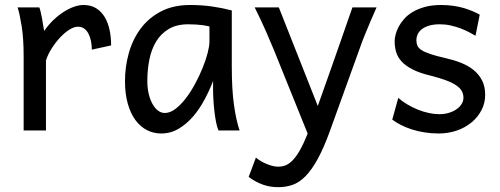

<svg xmlns="http://www.w3.org/2000/svg" viewBox="-20 -528 2025 777"><path d="M75.7 0V-300.3Q75.7 -372.6 67.6 -422.6Q59.6 -472.7 51.3 -498H139.2Q142.1 -490.2 145 -477.8Q147.9 -465.3 150.4 -451.7Q152.8 -438 154.8 -424.8L158.7 -402.8Q176.3 -428.2 197 -447.8Q217.8 -467.3 239 -480.7Q260.3 -494.1 280.5 -501Q300.8 -507.8 317.4 -507.8Q348.1 -507.8 369.4 -494.4Q390.6 -481 404.1 -458.3Q417.5 -435.5 423.6 -406Q429.7 -376.5 429.7 -344.2L351.6 -327.1Q351.6 -345.2 348.1 -362.1Q344.7 -378.9 337.9 -391.8Q331.1 -404.8 320.6 -412.4Q310.1 -419.9 295.4 -419.9Q279.8 -419.9 260.7 -408Q241.7 -396 223.4 -376.5Q205.1 -356.9 189.5 -332.5Q173.8 -308.1 166 -283.2V0Z M827.6 -420.9Q821.8 -422.4 814.5 -423.8Q807.1 -425.3 797.1 -426.5Q787.1 -427.7 773.7 -428.7Q760.3 -429.7 742.2 -429.7Q694.3 -429.7 662.4 -410.4Q630.4 -391.1 611.3 -359.1Q592.3 -327.1 584.2 -285.6Q576.2 -244.1 576.2 -200.2Q576.2 -171.9 581.8 -148.2Q587.4 -124.5 597.2 -107.2Q606.9 -89.8 619.6 -80.3Q632.3 -70.8 647 -70.8Q668.5 -70.8 690.2 -87.4Q711.9 -104 731.9 -130.1Q752 -156.2 769.5 -188.7Q787.1 -221.2 800 -253.2Q813 -285.2 820.3 -313.5Q827.6 -341.8 827.6 -358.9ZM864.3 0Q858.9 -11.7 854.7 -32.2Q850.6 -52.7 847.9 -75.9Q845.2 -99.1 843.8 -122.1Q842.3 -145 842.3 -161.1V-200.2Q827.6 -162.1 807.4 -124.3Q787.1 -86.4 761 -56.2Q734.9 -25.9 702.6 -6.8Q670.4 12.2 632.3 12.2Q601.6 12.2 574.7 -1.5Q547.9 -15.1 528.1 -42Q508.3 -68.8 497.1 -108.6Q485.8 -148.4 485.8 -200.2Q485.8 -258.3 501.5 -313.7Q517.1 -369.1 549.3 -412.4Q581.5 -455.6 631.3 -481.7Q681.2 -507.8 749.5 -507.8Q796.9 -507.8 838.9 -501.7Q880.9 -495.6 918 -485.8V-258.8Q918 -166.5 926.8 -103.8Q935.5 -41 949.7 0Z M1315.9 0Q1290.5 70.3 1266.1 114.7Q1241.7 159.2 1216.6 184.8Q1191.4 210.4 1164.3 220Q1137.2 229.5 1106 229.5Q1072.3 229.5 1042.7 218.8Q1013.2 208 986.3 188L1015.6 109.9Q1023.4 116.2 1033.9 122.8Q1044.4 129.4 1056.4 134.5Q1068.4 139.6 1081.1 143.1Q1093.8 146.5 1106 146.5Q1120.6 146.5 1134.8 141.4Q1148.9 136.2 1163.3 121.8Q1177.7 107.4 1192.9 81.3Q1208 55.2 1225.1 12.7L1088.9 -324.7Q1075.2 -357.9 1057.1 -399.4Q1039.1 -440.9 1010.7 -498H1108.4L1266.1 -99.1Q1275.4 -125.5 1286.4 -156.5Q1297.4 -187.5 1309.1 -220.5Q1320.8 -253.4 1332.5 -286.9Q1344.2 -320.3 1355 -351.1Q1380.4 -423.3 1406.2 -498H1503.9Q1491.2 -469.7 1481 -445.6Q1470.7 -421.4 1461.9 -400.1Q1453.1 -378.9 1446 -360.4Q1439 -341.8 1433.1 -324.7Z M1904.3 -383.3Q1892.1 -390.6 1876.5 -398.7Q1860.8 -406.7 1842.5 -413.6Q1824.2 -420.4 1803.5 -425Q1782.7 -429.7 1760.3 -429.7Q1733.4 -429.7 1715.1 -423.8Q1696.8 -418 1685.8 -408.9Q1674.8 -399.9 1669.9 -388.4Q1665 -377 1665 -366.2Q1665 -353.5 1668.9 -343.8Q1672.9 -334 1685.3 -325.7Q1697.8 -317.4 1720.7 -309.6Q1743.7 -301.8 1782.2 -293Q1815.4 -285.6 1844.7 -274.2Q1874 -262.7 1896 -245.1Q1918 -227.5 1930.7 -202.9Q1943.4 -178.2 1943.4 -144Q1943.4 -110.8 1928.7 -82.5Q1914.1 -54.2 1888.7 -33Q1863.3 -11.7 1829.1 0.2Q1794.9 12.2 1755.4 12.2Q1725.6 12.2 1698 7.8Q1670.4 3.4 1646.2 -4.4Q1622.1 -12.2 1602.1 -22.5Q1582 -32.7 1567.4 -43.9L1591.8 -131.8Q1608.4 -117.2 1629.2 -105Q1649.9 -92.8 1671.9 -84Q1693.8 -75.2 1716.1 -70.6Q1738.3 -65.9 1757.8 -65.9Q1779.3 -65.9 1797.1 -71.5Q1814.9 -77.1 1827.9 -86.2Q1840.8 -95.2 1848.1 -107.2Q1855.5 -119.1 1855.5 -131.8Q1855.5 -145.5 1849.9 -157.5Q1844.2 -169.4 1829.3 -180.4Q1814.5 -191.4 1788.3 -201.7Q1762.2 -211.9 1721.2 -222.2Q1676.8 -232.9 1648.7 -247.6Q1620.6 -262.2 1604.7 -279.8Q1588.9 -297.4 1583 -317.9Q1577.1 -338.4 1577.1 -361.3Q1577.1 -372.6 1580.8 -387.7Q1584.5 -402.8 1593 -419.2Q1601.6 -435.5 1615.5 -451.4Q1629.4 -467.3 1650.4 -479.7Q1671.4 -492.2 1699.7 -500Q1728 -507.8 1765.1 -507.8Q1791.5 -507.8 1814.7 -504.4Q1837.9 -501 1857.2 -495.4Q1876.5 -489.7 1892.6 -482.7Q1908.7 -475.6 1921.4 -468.8Z"/></svg>

Font: Andika Cyr
Style: Regular
Weight: 400
Designer: Victor Gaultney, Annie Olsen, Julie Remington, Don Collingsworth, Eric Hays, Becca Hirsbrunner
Foundry: SIL International
Version: Version 5.000